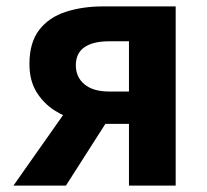

<svg xmlns="http://www.w3.org/2000/svg" viewBox="-20 -580 648 600"><path d="M383 0V-193H309Q268 -193 226 -203Q184 -213 149.5 -235.5Q115 -258 93.5 -293.5Q72 -329 72 -380Q72 -447 102.5 -486.5Q133 -526 185.5 -543Q238 -560 302 -560H529V0ZM321 -294H383V-451H321Q271 -451 244 -432.5Q217 -414 217 -376Q217 -339 244 -316.5Q271 -294 321 -294ZM22 0 212 -270 333 -230 186 0Z"/></svg>

Font: Noto Sans SC
Style: Bold
Weight: 700
Designer: Ryoko NISHIZUKA  (kana, bopomofo & ideographs); Paul D. Hunt (Latin, Greek & Cyrillic); Sandoll Communications , Soo-you
Foundry: Adobe
Version: Version 2.004-H2;hotconv 1.0.118;makeotfexe 2.5.65603